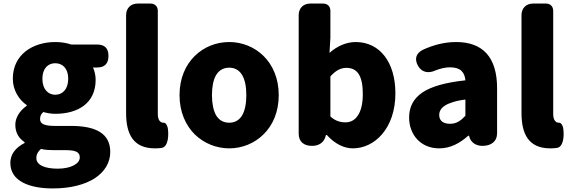

<svg xmlns="http://www.w3.org/2000/svg" viewBox="-20 -819 3208 1078"><path d="M512 182C568 145 599 94 599 34C599 -69 519 -112 379 -112H289C228 -112 205 -124 205 -150C205 -170 211 -178 223 -190C248 -183 271 -180 290 -180C416 -180 517 -238 517 -371C517 -398 510 -424 502 -440H525C568 -440 589 -462 589 -505C589 -548 568 -569 525 -569H484H380C354 -578 323 -583 290 -583C167 -583 52 -515 52 -377C52 -310 89 -257 130 -229V-225C92 -199 66 -159 66 -119C66 -71 88 -41 118 -21V-16C65 11 38 49 38 96C38 198 145 239 276 239C375 239 456 218 512 182ZM239 -310C226 -325 218 -347 218 -377C218 -434 249 -464 290 -464C332 -464 363 -434 363 -377C363 -347 355 -325 342 -310C329 -295 311 -287 290 -287C270 -287 252 -295 239 -310ZM217 113C196 103 184 88 184 68C184 49 192 33 210 17C228 22 250 24 291 24H345C398 24 428 31 428 65C428 83 415 99 393 110C372 121 341 128 304 128C268 128 238 123 217 113Z M866 -489V-758C866 -783 850 -799 825 -799H777H753C714 -799 688 -773 688 -734V-185C688 -66 728 14 850 14C865 14 878 13 890 11C926 2 928 -63 922 -100C920 -112 911 -131 899 -130C898 -130 898 -130 897 -130C883 -130 866 -141 866 -179Z M1460 -65C1512 -116 1545 -191 1545 -285C1545 -473 1411 -583 1267 -583C1122 -583 988 -473 988 -285C988 -191 1022 -116 1073 -65C1125 -14 1195 14 1267 14C1339 14 1409 -14 1460 -65ZM1193 -397C1209 -424 1234 -439 1267 -439C1333 -439 1363 -379 1363 -285C1363 -190 1333 -130 1267 -130C1234 -130 1209 -145 1193 -172C1178 -199 1170 -238 1170 -285C1170 -332 1178 -371 1193 -397Z M1657 -399V-69C1657 -23 1686 0 1732 0C1771 0 1800 -19 1809 -57L1810 -61H1815C1859 -12 1911 14 1961 14C2083 14 2200 -98 2200 -295C2200 -469 2113 -583 1977 -583C1925 -583 1872 -560 1830 -522L1835 -607V-758C1835 -783 1819 -799 1794 -799H1746H1722C1683 -799 1657 -773 1657 -734ZM1988 -169C1971 -143 1946 -132 1919 -132C1892 -132 1862 -140 1835 -165V-277V-390C1865 -423 1892 -438 1925 -438C1988 -438 2017 -391 2017 -291C2017 -234 2006 -194 1988 -169Z M2352 -300C2301 -265 2277 -219 2277 -159C2277 -64 2341 14 2446 14C2509 14 2562 -15 2609 -57H2614V-55C2622 -19 2652 0 2689 0C2737 0 2771 -24 2771 -72V-161V-323C2771 -501 2688 -583 2541 -583C2474 -583 2412 -566 2353 -539C2316 -519 2306 -489 2326 -451C2347 -412 2386 -405 2426 -424C2455 -435 2481 -441 2507 -441C2565 -441 2589 -414 2593 -368C2482 -356 2403 -334 2352 -300ZM2524 -246C2543 -252 2566 -257 2593 -260V-169C2567 -141 2543 -124 2507 -124C2470 -124 2446 -140 2446 -173C2446 -193 2455 -211 2478 -226C2490 -234 2505 -240 2524 -246Z M3086 -489V-758C3086 -783 3070 -799 3045 -799H2997H2973C2934 -799 2908 -773 2908 -734V-185C2908 -66 2948 14 3070 14C3085 14 3098 13 3110 11C3146 2 3148 -63 3142 -100C3140 -112 3131 -131 3119 -130C3118 -130 3118 -130 3117 -130C3103 -130 3086 -141 3086 -179Z"/></svg>

Font: GenSenRounded2 TW H
Style: Regular
Weight: 900
Version: Version 2.100;PS 2.1;hotconv 16.6.51;makeotf.lib2.5.65220 DE